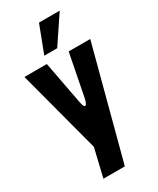

<svg xmlns="http://www.w3.org/2000/svg" viewBox="-258 -916 967 1172"><g transform="rotate(-30 226.0 -330.0)"><path d="M306 -598 249 -307C243 -277 236 -260 227 -260C217 -260 213 -277 207 -307L152 -598H-6L148 -17L101 181H252L458 -598ZM164 -650H255L383 -841H237Z"/></g></svg>

Font: Ranchers
Style: Regular
Weight: 400
Designer: Pablo Impallari, Brenda Gallo
Foundry: Pablo Impallari, Brenda Gallo
Version: Version 1.000